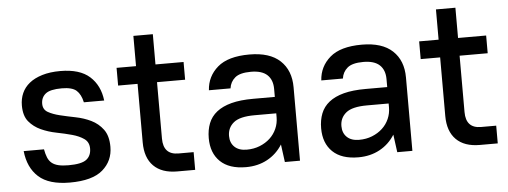

<svg xmlns="http://www.w3.org/2000/svg" viewBox="-46 -758 2341 885"><g transform="rotate(-5 1125.0 -316.0)"><path d="M245 8Q148 8 100.5 -35Q53 -78 45 -155H139Q143 -133 149.5 -117Q156 -101 168 -91Q180 -81 199 -76.5Q218 -72 245 -72Q306 -72 328.5 -89.5Q351 -107 351 -140Q351 -170 329 -185.5Q307 -201 274 -210Q241 -219 203 -226.5Q165 -234 132 -249Q99 -264 77 -290.5Q55 -317 55 -365Q55 -396 66.5 -422Q78 -448 101.5 -467Q125 -486 161 -497Q197 -508 245 -508Q335 -508 381 -466.5Q427 -425 435 -355H341Q333 -392 313 -410Q293 -428 245 -428Q191 -428 170 -411Q149 -394 149 -365Q149 -338 171 -325.5Q193 -313 226 -305Q259 -297 297 -289.5Q335 -282 368 -266Q401 -250 423 -220.5Q445 -191 445 -140Q445 -75 397 -33.5Q349 8 245 8Z M505 -500H595V-640H685V-500H815V-418H685V-157Q685 -82 755 -82H825V0H742Q671 0 633 -38Q595 -76 595 -147V-418H505Z M1060 8Q982 8 941 -31.5Q900 -71 900 -140Q900 -178 912 -208.5Q924 -239 950.5 -260Q977 -281 1018.5 -292Q1060 -303 1120 -303H1220V-340Q1220 -382 1195.5 -405Q1171 -428 1120 -428Q1069 -428 1046.5 -409Q1024 -390 1020 -360H920Q924 -424 972.5 -466Q1021 -508 1120 -508Q1214 -508 1262 -463Q1310 -418 1310 -340V0H1240L1229 -82Q1202 -39 1158.5 -15.5Q1115 8 1060 8ZM1070 -72Q1103 -72 1130.5 -83Q1158 -94 1178 -112.5Q1198 -131 1209 -156Q1220 -181 1220 -209V-227H1120Q1051 -227 1022.5 -203.5Q994 -180 994 -142Q994 -110 1014 -91Q1034 -72 1070 -72Z M1580 8Q1502 8 1461 -31.5Q1420 -71 1420 -140Q1420 -178 1432 -208.5Q1444 -239 1470.5 -260Q1497 -281 1538.5 -292Q1580 -303 1640 -303H1740V-340Q1740 -382 1715.5 -405Q1691 -428 1640 -428Q1589 -428 1566.5 -409Q1544 -390 1540 -360H1440Q1444 -424 1492.5 -466Q1541 -508 1640 -508Q1734 -508 1782 -463Q1830 -418 1830 -340V0H1760L1749 -82Q1722 -39 1678.5 -15.5Q1635 8 1580 8ZM1590 -72Q1623 -72 1650.5 -83Q1678 -94 1698 -112.5Q1718 -131 1729 -156Q1740 -181 1740 -209V-227H1640Q1571 -227 1542.5 -203.5Q1514 -180 1514 -142Q1514 -110 1534 -91Q1554 -72 1590 -72Z M1905 -500H1995V-640H2085V-500H2215V-418H2085V-157Q2085 -82 2155 -82H2225V0H2142Q2071 0 2033 -38Q1995 -76 1995 -147V-418H1905Z"/></g></svg>

Font: Retni Sans Medium
Style: Regular
Weight: 500
Designer: Vitaly Kuzmin
Foundry: ParaType Ltd.
Version: Version 1.00;March 2, 2019;FontCreator 11.5.0.2425 64-bit; t